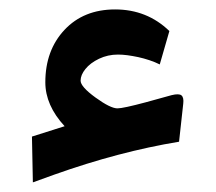

<svg xmlns="http://www.w3.org/2000/svg" viewBox="-20 -378 448 399"><path d="M360.8 -162.6 352.1 -83.5Q227.5 -63 92.8 -15.1Q73.2 -8.3 48.3 1L46.4 -94.2L114.3 -115.7Q74.2 -159.2 74.2 -207Q74.2 -273.4 114 -315.9Q153.8 -358.4 219.2 -358.4Q285.6 -358.4 332 -313.5L312 -244.1Q302.2 -249 290.5 -252.9Q278.8 -256.8 267.3 -259.3Q255.9 -261.7 245.1 -263.2Q234.4 -264.6 225.1 -264.6Q204.1 -264.6 185.8 -255.9Q167.5 -247.1 157.5 -234.6Q147.5 -222.2 147.5 -210.4Q147.5 -197.8 178.5 -175.3Q209.5 -152.8 224.1 -152.8Q235.8 -152.8 283.2 -165.5L336.4 -180.2Q352.1 -184.1 357.2 -179.7Q362.3 -175.3 360.8 -162.6Z"/></svg>

Font: Sahel SemiBold FD
Style: SemiBold-FD
Weight: 600
Foundry: Saber Rastikerdar (saber.rastikerdar@gmail.com)
Version: Version 3.3.0